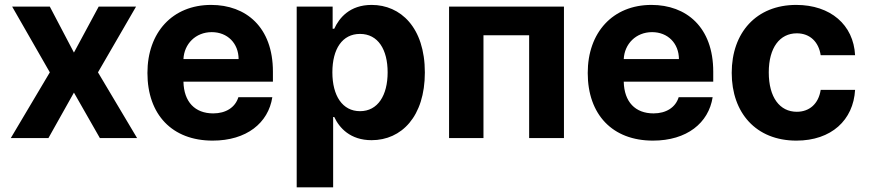

<svg xmlns="http://www.w3.org/2000/svg" viewBox="-20 -573 3606 797"><path d="M186.8 -545.5H30.5L186.8 -272.7L24.9 0H181.1L286.9 -188.6L394.5 0H549L386.7 -272.7L544.7 -545.5H389.6L286.9 -354.8Z M862.6 10.7C1003.6 10.7 1093.8 -62.5 1110.4 -169.4H969.5C956.3 -126.8 917.3 -102.3 865.1 -102.3C789.1 -102.3 743.3 -150.2 741.5 -234H1112.9V-275.6C1112.9 -460.9 1000.7 -552.6 856.5 -552.6C696 -552.6 592 -438.6 592 -270.2C592 -97.3 694.6 10.7 862.6 10.7ZM741.5 -327.8C744.3 -390.3 791.9 -439.6 859 -439.6C924.7 -439.6 970.2 -392.8 970.5 -327.8Z M1211.6 204.5H1362.9V-87.4H1367.5C1388.5 -41.9 1434.3 8.9 1522.4 8.9C1646.7 8.9 1743.6 -89.5 1743.6 -272C1743.6 -459.5 1642.4 -552.6 1522.7 -552.6C1431.5 -552.6 1387.8 -498.2 1367.5 -453.8H1360.8V-545.5H1211.6ZM1359.7 -272.7C1359.7 -370 1400.9 -432.2 1474.4 -432.2C1549.4 -432.2 1589.1 -367.2 1589.1 -272.7C1589.1 -177.6 1548.7 -111.5 1474.4 -111.5C1401.6 -111.5 1359.7 -175.4 1359.7 -272.7Z M1844.1 0H1986.9V-426.5H2176.5V0H2321V-545.5H1844.1Z M2690.3 10.7C2831.3 10.7 2921.5 -62.5 2938.2 -169.4H2797.2C2784.1 -126.8 2745 -102.3 2692.8 -102.3C2616.8 -102.3 2571 -150.2 2569.2 -234H2940.7V-275.6C2940.7 -460.9 2828.5 -552.6 2684.3 -552.6C2523.8 -552.6 2419.7 -438.6 2419.7 -270.2C2419.7 -97.3 2522.4 10.7 2690.3 10.7ZM2569.2 -327.8C2572.1 -390.3 2619.7 -439.6 2686.8 -439.6C2752.5 -439.6 2797.9 -392.8 2798.3 -327.8Z M3285.9 10.7C3431.1 10.7 3522.4 -74.6 3529.5 -199.9H3386.7C3377.8 -141.7 3339.5 -109 3287.6 -109C3217 -109 3171.2 -168.3 3171.2 -272.7C3171.2 -375.7 3217.3 -434.7 3287.6 -434.7C3343 -434.7 3378.6 -398.1 3386.7 -343.8H3529.5C3523.1 -469.8 3427.6 -552.6 3285.2 -552.6C3119.7 -552.6 3017.4 -437.9 3017.4 -270.6C3017.4 -104.8 3117.9 10.7 3285.9 10.7Z"/></svg>

Font: Magic Ui Pro
Style: Bold
Weight: 700
Designer: Stefan Endress, Andreas Faust
Version: Version 1.000;FEAKit 1.0